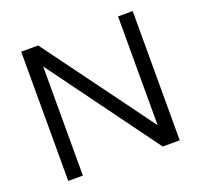

<svg xmlns="http://www.w3.org/2000/svg" viewBox="-117 -793 966 924"><g transform="rotate(-20 366.5 -331.0)"><path d="M577 -662H652V0H565L156 -559V0H81V-662H168L577 -105Z"/></g></svg>

Font: Questrial
Style: Regular
Weight: 400
Designer: Joe Prince
Foundry: Joe Prince
Version: Version 1.002